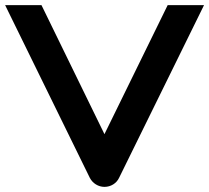

<svg xmlns="http://www.w3.org/2000/svg" viewBox="-22 -720 817 750"><path d="M633 -700 386 -196 140 -700H-2L329 -25C340 -4 362 10 386 10C411 10 433 -4 443 -25L775 -700Z"/></svg>

Font: Audiowide
Style: Regular
Weight: 400
Designer: Astigmatic (AOETI)
Foundry: Astigmatic (AOETI)
Version: Version 1.002